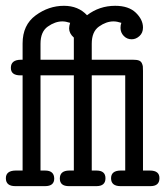

<svg xmlns="http://www.w3.org/2000/svg" viewBox="-20 -635 565 655"><path d="M0 -26.9Q0 -52.7 33.2 -53.2H57.1V-377.9H49.8Q16.6 -377.9 17.1 -403.8Q17.1 -430.7 50.8 -431.2H57.1V-486.8Q57.1 -549.8 101.6 -582.5Q146 -615.2 198.2 -615.2Q247.1 -615.2 276.9 -583Q318.8 -615.2 373 -615.2Q418.9 -615.2 443.4 -591.6Q467.8 -567.9 467.8 -541Q467.8 -522.9 455.8 -512Q443.8 -501 429.2 -501Q413.1 -501 402.1 -512.5Q391.1 -523.9 391.1 -540Q391.1 -549.8 394 -557.1Q378.9 -562 367.2 -562Q342.3 -562 317.6 -544.4Q293 -526.9 293 -485.8V-431.2H434.1Q447.3 -431.2 454.1 -428.5Q460.9 -425.8 463.9 -419.4Q466.8 -413.1 467.3 -408.4Q467.8 -403.8 467.8 -393.1V-53.2H491.2Q524.4 -53.2 523.9 -26.9Q523.9 0 493.2 0H391.1Q358.9 0 358.9 -26.9Q358.9 -52.7 391.1 -53.2H407.2V-377.9H293V-53.2H309.1Q339.8 -53.2 339.8 -26.9Q339.8 0 309.1 0H214.8Q184.1 0 184.1 -25.9Q184.1 -52.7 215.8 -53.2H231.9V-377.9H118.2V-53.2H133.8Q164.6 -53.2 165 -25.9Q165 0 133.8 0H32.2Q0 0 0 -26.9ZM118.2 -431.2H231.9V-506.8Q215.8 -521 215.8 -538.1Q215.8 -545.9 219.2 -557.1Q204.1 -562 192.9 -562Q168 -562 143.1 -544.4Q118.2 -526.9 118.2 -485.8Z"/></svg>

Font: CMU Typewriter Text
Style: Light
Weight: 200
Version: Version 0.7.0